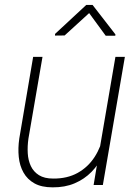

<svg xmlns="http://www.w3.org/2000/svg" viewBox="-20 -763 572 792"><path d="M386.7 -123 456.1 -528.3H495.1L404.3 0H366.2ZM408.2 -211.9 433.6 -212.4Q425.3 -165.5 406.2 -125Q387.2 -84.5 357.7 -54.2Q328.1 -23.9 287.8 -6.8Q247.6 10.3 196.8 9.8Q151.4 9.8 122.1 -6.6Q92.8 -22.9 76.9 -51.3Q61 -79.6 57.4 -115.7Q53.7 -151.9 59.6 -191.9L116.7 -528.3H155.3L97.2 -190.9Q92.8 -159.7 94.5 -130.6Q96.2 -101.6 107.2 -78.1Q118.2 -54.7 140.6 -40.5Q163.1 -26.4 199.2 -26.4Q257.3 -25.9 300.3 -49.8Q343.3 -73.7 370.4 -115.7Q397.5 -157.7 408.2 -211.9ZM361.8 -742.7 456.1 -621.1 455.6 -615.7H416L347.7 -709L246.6 -616.7L207 -616.2V-623L335.9 -742.7Z"/></svg>

Font: Roboto ExtraLight
Style: Italic
Weight: 250
Designer: Christian Robertson
Foundry: Google
Version: Version 3.009; 2024